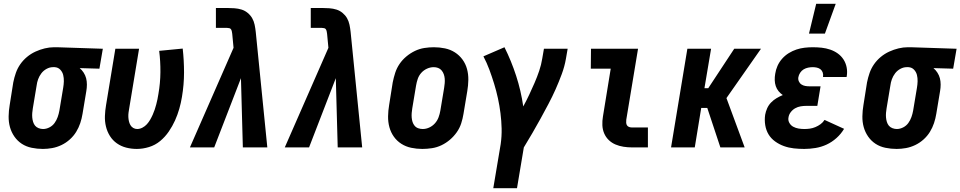

<svg xmlns="http://www.w3.org/2000/svg" viewBox="-20 -777 5062 1012"><path d="M206 8Q176 8 147 2Q118 -4 95 -19Q72 -34 56 -57Q40 -80 32.5 -107Q25 -134 25.5 -164Q26 -194 31 -223L50 -343Q55 -368 63.5 -392.5Q72 -417 87 -438.5Q102 -460 122.5 -477Q143 -494 167 -505Q191 -516 216 -522Q241 -528 265 -528H281L522 -520L504 -415L400 -418Q412 -408 421 -394Q430 -380 434 -364.5Q438 -349 438 -331.5Q438 -314 435 -297L415 -177Q411 -152 403 -128Q395 -104 381.5 -82Q368 -60 348 -42Q328 -24 304 -12.5Q280 -1 255 3.5Q230 8 206 8ZM207 -97Q224 -97 240.5 -105.5Q257 -114 267.5 -128.5Q278 -143 284 -160Q290 -177 293 -194L313 -314Q316 -331 316.5 -348.5Q317 -366 313 -382Q309 -398 297.5 -410Q286 -422 268 -423H259Q242 -423 225.5 -414Q209 -405 198 -390.5Q187 -376 181 -359.5Q175 -343 173 -326L153 -206Q151 -194 150 -182Q149 -170 150 -158Q151 -146 154.5 -134.5Q158 -123 165 -114.5Q172 -106 183.5 -101.5Q195 -97 207 -97Z M701 8Q672 8 645 1Q618 -6 596 -21.5Q574 -37 559.5 -60Q545 -83 538.5 -110Q532 -137 533 -165.5Q534 -194 539 -223L588 -520H713L661 -206Q659 -195 657.5 -183.5Q656 -172 656.5 -160.5Q657 -149 659.5 -138Q662 -127 667.5 -117.5Q673 -108 682.5 -102.5Q692 -97 703 -97Q717 -97 730.5 -104Q744 -111 754 -122Q764 -133 771.5 -146Q779 -159 785 -172.5Q791 -186 795.5 -199.5Q800 -213 803.5 -226.5Q807 -240 810 -254Q813 -268 815 -282Q825 -339 825.5 -396.5Q826 -454 819 -509L943 -521Q950 -459 950 -395Q950 -331 939 -266Q934 -235 925 -203.5Q916 -172 902.5 -142Q889 -112 869.5 -83.5Q850 -55 824 -33.5Q798 -12 765.5 -2Q733 8 701 8Z M981 0 1211 -525 1204 -599Q1203 -605 1202 -611Q1201 -617 1198 -622Q1195 -627 1189 -628.5Q1183 -630 1177 -630H1118V-735H1176Q1196 -735 1216 -733.5Q1236 -732 1253.5 -726.5Q1271 -721 1285.5 -709Q1300 -697 1309 -681.5Q1318 -666 1322 -647Q1326 -628 1328 -609L1389 0H1260L1250 -365L1109 0Z M1481 0 1711 -525 1704 -599Q1703 -605 1702 -611Q1701 -617 1698 -622Q1695 -627 1689 -628.5Q1683 -630 1677 -630H1618V-735H1676Q1696 -735 1716 -733.5Q1736 -732 1753.5 -726.5Q1771 -721 1785.5 -709Q1800 -697 1809 -681.5Q1818 -666 1822 -647Q1826 -628 1828 -609L1889 0H1760L1750 -365L1609 0Z M2206 8Q2176 8 2147.5 2Q2119 -4 2095.5 -19Q2072 -34 2056 -56.5Q2040 -79 2032.5 -106.5Q2025 -134 2025.5 -164Q2026 -194 2031 -223L2050 -343Q2055 -368 2063 -393Q2071 -418 2086 -440Q2101 -462 2122 -479.5Q2143 -497 2167 -508.5Q2191 -520 2216.5 -524Q2242 -528 2267 -528Q2297 -528 2325.5 -522Q2354 -516 2377.5 -501Q2401 -486 2417.5 -463.5Q2434 -441 2441.5 -413.5Q2449 -386 2448.5 -356Q2448 -326 2443 -297L2423 -177Q2419 -152 2411 -127Q2403 -102 2387.5 -80Q2372 -58 2351.5 -40.5Q2331 -23 2307 -11.5Q2283 0 2257 4Q2231 8 2206 8ZM2208 -97Q2226 -97 2243 -105Q2260 -113 2272.5 -127Q2285 -141 2291.5 -158.5Q2298 -176 2301 -194L2321 -314Q2323 -326 2324 -338.5Q2325 -351 2324 -363Q2323 -375 2319 -386Q2315 -397 2307.5 -406Q2300 -415 2289 -419Q2278 -423 2266 -423Q2248 -423 2230.5 -415Q2213 -407 2200.5 -393Q2188 -379 2182 -361.5Q2176 -344 2173 -326L2153 -206Q2151 -194 2150 -181.5Q2149 -169 2150 -157Q2151 -145 2154.5 -134Q2158 -123 2165.5 -114Q2173 -105 2184.5 -101Q2196 -97 2208 -97Z M2580 215 2619 -17Q2625 -59 2624 -99.5Q2623 -140 2618 -180Q2613 -220 2604.5 -259Q2596 -298 2584.5 -335.5Q2573 -373 2559.5 -409.5Q2546 -446 2528 -480L2639 -528Q2675 -456 2700.5 -377.5Q2726 -299 2738 -216Q2755 -247 2769.5 -278Q2784 -309 2797.5 -340Q2811 -371 2822 -403.5Q2833 -436 2838 -468L2847 -520H2972L2963 -468Q2956 -427 2941 -386.5Q2926 -346 2908.5 -306.5Q2891 -267 2870.5 -228.5Q2850 -190 2829 -151.5Q2808 -113 2786 -75.5Q2764 -38 2741 0L2705 215Z M3312 0Q3289 0 3266.5 -3.5Q3244 -7 3224 -15.5Q3204 -24 3188.5 -39Q3173 -54 3164.5 -74Q3156 -94 3155 -117Q3154 -140 3158 -163L3199 -415H3094L3095 -520H3343L3281 -146Q3280 -138 3280.5 -130Q3281 -122 3285 -116Q3289 -110 3296.5 -107.5Q3304 -105 3312 -105H3395V0Z M3517 0 3603 -520H3728L3693 -312H3713L3850 -520H3991L3809 -260L3905 0H3777L3708 -208H3676L3642 0Z M4244 -600 4282 -757H4385L4328 -600ZM4219 8Q4191 8 4164 5Q4137 2 4112 -7Q4087 -16 4065.5 -31.5Q4044 -47 4031 -68.5Q4018 -90 4013.5 -117Q4009 -144 4013 -172Q4016 -189 4023.5 -206Q4031 -223 4044 -236.5Q4057 -250 4073 -259.5Q4089 -269 4106 -276Q4094 -284 4084 -296Q4074 -308 4069 -323Q4064 -338 4063.5 -354.5Q4063 -371 4066 -388Q4069 -409 4078 -429.5Q4087 -450 4102.5 -467.5Q4118 -485 4137.5 -497Q4157 -509 4178 -516Q4199 -523 4221 -525.5Q4243 -528 4264 -528Q4288 -528 4311 -525.5Q4334 -523 4356 -515.5Q4378 -508 4396 -495Q4414 -482 4426 -463.5Q4438 -445 4442.5 -422Q4447 -399 4443 -375L4442 -371H4318V-372Q4320 -384 4316.5 -394.5Q4313 -405 4305 -411.5Q4297 -418 4286 -420.5Q4275 -423 4264 -423Q4252 -423 4239.5 -420.5Q4227 -418 4216 -411.5Q4205 -405 4197.5 -393.5Q4190 -382 4188 -370Q4186 -359 4190.5 -348.5Q4195 -338 4204 -332Q4213 -326 4224 -324Q4235 -322 4247 -322H4305L4288 -219H4230Q4215 -219 4200 -216.5Q4185 -214 4171.5 -206.5Q4158 -199 4148 -186Q4138 -173 4136 -158Q4133 -143 4140.5 -129.5Q4148 -116 4161 -109Q4174 -102 4189 -99.5Q4204 -97 4220 -97Q4234 -97 4248.5 -99Q4263 -101 4277.5 -107Q4292 -113 4305 -122.5Q4318 -132 4326 -145L4429 -98Q4413 -71 4389 -49.5Q4365 -28 4337 -15Q4309 -2 4278.5 3Q4248 8 4219 8Z M4706 8Q4676 8 4647 2Q4618 -4 4595 -19Q4572 -34 4556 -57Q4540 -80 4532.5 -107Q4525 -134 4525.5 -164Q4526 -194 4531 -223L4550 -343Q4555 -368 4563.5 -392.5Q4572 -417 4587 -438.5Q4602 -460 4622.5 -477Q4643 -494 4667 -505Q4691 -516 4716 -522Q4741 -528 4765 -528H4781L5022 -520L5004 -415L4900 -418Q4912 -408 4921 -394Q4930 -380 4934 -364.5Q4938 -349 4938 -331.5Q4938 -314 4935 -297L4915 -177Q4911 -152 4903 -128Q4895 -104 4881.5 -82Q4868 -60 4848 -42Q4828 -24 4804 -12.5Q4780 -1 4755 3.5Q4730 8 4706 8ZM4707 -97Q4724 -97 4740.5 -105.5Q4757 -114 4767.5 -128.5Q4778 -143 4784 -160Q4790 -177 4793 -194L4813 -314Q4816 -331 4816.5 -348.5Q4817 -366 4813 -382Q4809 -398 4797.5 -410Q4786 -422 4768 -423H4759Q4742 -423 4725.5 -414Q4709 -405 4698 -390.5Q4687 -376 4681 -359.5Q4675 -343 4673 -326L4653 -206Q4651 -194 4650 -182Q4649 -170 4650 -158Q4651 -146 4654.5 -134.5Q4658 -123 4665 -114.5Q4672 -106 4683.5 -101.5Q4695 -97 4707 -97Z"/></svg>

Font: Iosevka SS18 Extrabold
Style: Italic
Weight: 800
Italic angle: -9°
Monospace: yes
Designer: Belleve Invis
Foundry: Belleve Invis
Version: Version 25.1.1; ttfautohint (v1.8.4)